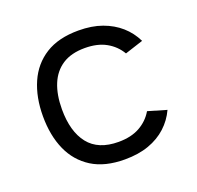

<svg xmlns="http://www.w3.org/2000/svg" viewBox="-98 -616 750 731"><g transform="rotate(-20 277.0 -250.0)"><path d="M431 -367Q411 -401 376 -420.5Q341 -440 290 -440Q235 -440 199.5 -417Q164 -394 146.5 -351.5Q129 -309 129 -250Q129 -160 168.5 -110Q208 -60 290 -60Q341 -60 376 -79.5Q411 -99 431 -133L506 -111Q489 -74 459 -46.5Q429 -19 387 -4Q345 11 290 11Q209 11 156.5 -22Q104 -55 78 -113.5Q52 -172 52 -250Q52 -327 78 -386Q104 -445 156.5 -478Q209 -511 290 -511Q344 -511 385.5 -496Q427 -481 457 -454.5Q487 -428 505 -391Z"/></g></svg>

Font: Nata Sans
Style: Regular
Weight: 400
Designer: Daniel Uzquiano Cruz
Version: Version 1.001